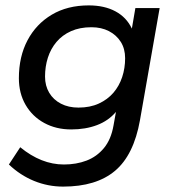

<svg xmlns="http://www.w3.org/2000/svg" viewBox="-20 -500 646 712"><path d="M214 192Q158 192 106.5 171Q55 150 13 110L55 46Q94 78 134.5 94Q175 110 217 110Q263 110 301 95.5Q339 81 365.5 49Q392 17 401 -35L410 -85Q382 -52 339.5 -36Q297 -20 244 -20Q188 -20 144 -44Q100 -68 75 -111Q50 -154 50 -210Q50 -290 82 -350.5Q114 -411 172 -445.5Q230 -480 309 -480Q367 -480 408 -458Q449 -436 469 -394L482 -470H572L499 -54Q476 75 406.5 133.5Q337 192 214 192ZM271 -101Q314 -101 346.5 -116Q379 -131 400.5 -156Q422 -181 433 -214Q444 -247 444 -284Q444 -319 428 -344.5Q412 -370 384 -384.5Q356 -399 319 -399Q276 -399 243.5 -384.5Q211 -370 189.5 -344.5Q168 -319 157.5 -286Q147 -253 147 -216Q147 -182 162.5 -156Q178 -130 206 -115.5Q234 -101 271 -101Z"/></svg>

Font: Gantari Medium
Style: Italic
Weight: 500
Italic angle: -10°
Designer: Anugrah Pasau
Foundry: Lafontype
Version: Version 1.000